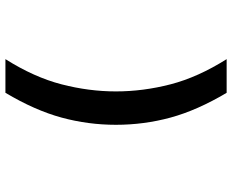

<svg xmlns="http://www.w3.org/2000/svg" viewBox="-92 -646 835 690"><g transform="rotate(90 325.0 -300.5)"><path d="M313 97H192Q257 -6 282.5 -104.5Q308 -203 308 -300Q308 -398 282.5 -496.5Q257 -595 192 -698H313Q376 -592 402 -496.5Q428 -401 428 -300Q428 -200 402 -104.5Q376 -9 313 97Z"/></g></svg>

Font: Azeret Mono Medium
Style: Regular
Weight: 500
Designer: Martin Vácha
Foundry: Displaay
Version: Version 1.002